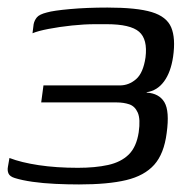

<svg xmlns="http://www.w3.org/2000/svg" viewBox="-20 -482 514 508"><path d="M189 6Q159 6 126.5 4.5Q94 3 66 -1Q38 -5 19 -11Q6 -15 2.5 -23Q-1 -31 1 -41L5 -64Q36 -52 82.5 -45Q129 -38 186 -38Q232 -38 266 -45.5Q300 -53 320.5 -73Q341 -93 347 -132Q352 -167 344.5 -184Q337 -201 322 -206Q307 -211 289 -211H89L95 -256H297Q321 -256 340 -272.5Q359 -289 365 -330Q371 -378 348 -398Q325 -418 262 -418H232Q203 -418 170 -414.5Q137 -411 108.5 -405.5Q80 -400 66 -394L69 -418Q71 -428 77.5 -436Q84 -444 104 -449Q121 -454 165.5 -458Q210 -462 264 -462Q342 -462 381.5 -450Q421 -438 433 -409.5Q445 -381 438 -332Q432 -291 414 -266.5Q396 -242 368 -238V-237Q401 -235 415 -211.5Q429 -188 421 -130Q414 -75 388 -46Q362 -17 314 -5.5Q266 6 189 6Z"/></svg>

Font: Genos
Style: Italic
Weight: 400
Italic angle: -8°
Version: Version 1.010